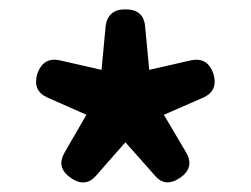

<svg xmlns="http://www.w3.org/2000/svg" viewBox="-20 -809 534 409"><path d="M309.6 -435.5 247.1 -505.9 204.1 -457 184.6 -434.6Q161.1 -408.2 129.9 -430.7Q99.6 -452.1 117.2 -483.4L164.1 -564.5L80.1 -601.6Q48.8 -616.2 59.6 -652.3Q72.3 -687.5 106.4 -680.7L196.3 -660.2L205.1 -753.9Q210 -789.1 247.1 -789.1Q286.1 -789.1 289.1 -752.9L297.9 -660.2L387.7 -680.7Q421.9 -687.5 434.6 -652.3Q445.3 -616.2 414.1 -601.6L329.1 -564.5L377 -483.4Q394.5 -452.1 364.3 -430.7Q332 -408.2 309.6 -435.5Z"/></svg>

Font: Bpmf GenSen Rounded B
Style: B
Weight: 700
Foundry: But Ko
Version: Version 1.320